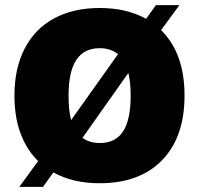

<svg xmlns="http://www.w3.org/2000/svg" viewBox="-20 -701 773 745"><path d="M696 -330Q696 -169 609 -79.5Q522 10 367 10Q262 10 187 -32L147 24H55L128 -76Q83 -120 59.5 -184Q36 -248 36 -330Q36 -436 76 -513Q116 -590 190.5 -630Q265 -670 367 -670Q471 -670 547 -628L585 -681H676L605 -584Q696 -495 696 -330ZM246 -330Q246 -272 256 -235L438 -491Q409 -514 367 -514Q306 -514 276 -468.5Q246 -423 246 -330ZM487 -330Q487 -381 478 -418L300 -166Q328 -146 367 -146Q428 -146 457.5 -191Q487 -236 487 -330Z"/></svg>

Font: Work Sans ExtraBold
Style: Regular
Weight: 800
Designer: Wei Huang
Foundry: Wei Huang
Version: Version 1.500